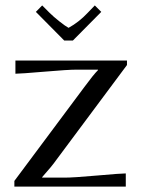

<svg xmlns="http://www.w3.org/2000/svg" viewBox="-20 -691 523 711"><path d="M250 -541H217.8L112.8 -647L136.2 -670.9L163.1 -644Q177.7 -629.4 200.2 -611.6Q222.7 -593.8 233.9 -587.9Q272.9 -609.4 305.2 -644L331.1 -670.9L355 -647ZM37.1 -466.8H450.2V-450.2L188 -98.1Q172.9 -76.2 136.2 -35.2V-33.2H219.2Q251.5 -33.2 339.4 -41Q427.2 -48.8 445.8 -48.8V0H33.2V-21L292 -368.2Q325.7 -414.1 342.8 -431.2V-433.1H264.2Q231.9 -433.1 143.8 -425.5Q55.7 -418 37.1 -418Z"/></svg>

Font: Resagokr
Style: Regular
Weight: 500
Designer: gluk
Foundry: gluk
Version: Version 0.95